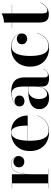

<svg xmlns="http://www.w3.org/2000/svg" viewBox="873 -1503 640 2426"><g transform="rotate(-90 1193.0 -290.0)"><path d="M26.5 -2.5H89.5V-457.5H26.5V-460H204V-284Q208.5 -336 222.2 -378Q236 -420 263.5 -445Q291 -470 335.5 -470Q382 -470 408.2 -441.5Q434.5 -413 434.5 -376.5Q434.5 -346 415.5 -324.5Q396.5 -303 364 -303Q331 -303 311.5 -322.2Q292 -341.5 292 -369Q292 -402 313.5 -421.2Q335 -440.5 363.5 -440.5Q386 -440.5 403.5 -429.2Q421 -418 428.5 -400.5Q421 -428.5 397 -448Q373 -467.5 335.5 -467.5Q282.5 -467.5 254.2 -432.5Q226 -397.5 215 -341.2Q204 -285 204 -221.5V-2.5H271.5V0H26.5Z M947.5 -142.5Q928 -77.5 875.8 -33.8Q823.5 10 736.5 10Q668.5 10 614.5 -18.2Q560.5 -46.5 529 -100.2Q497.5 -154 497.5 -230Q497.5 -306.5 528.2 -360Q559 -413.5 612.2 -441.8Q665.5 -470 733.5 -470Q808 -470 855 -440.2Q902 -410.5 924.2 -362.5Q946.5 -314.5 946.5 -260H628Q627.5 -248 627.5 -235Q627.5 -174 637.5 -119.2Q647.5 -64.5 674.5 -30Q701.5 4.5 752 4.5Q826.5 4.5 876.2 -38Q926 -80.5 945 -142.5ZM733.5 -467.5Q695 -467.5 672.5 -438Q650 -408.5 639.8 -361.8Q629.5 -315 628 -262.5H819Q819.5 -293.5 816.8 -329Q814 -364.5 805.2 -396Q796.5 -427.5 779.2 -447.5Q762 -467.5 733.5 -467.5Z M1247.5 -252H1313V-304.5Q1313 -340.5 1307.2 -377Q1301.5 -413.5 1282 -438Q1262.5 -462.5 1222.5 -462.5Q1182 -462.5 1139.2 -447.2Q1096.5 -432 1076.5 -402Q1096.5 -426 1129 -426Q1156 -426 1177.2 -410.5Q1198.5 -395 1198.5 -365.5Q1198.5 -332.5 1177 -316.8Q1155.5 -301 1129 -301Q1100.5 -301 1081.2 -317.2Q1062 -333.5 1062 -363.5Q1062 -397.5 1088.8 -420.8Q1115.5 -444 1157.5 -456Q1199.5 -468 1245 -468Q1317.5 -468 1357.2 -445.2Q1397 -422.5 1412.5 -385.2Q1428 -348 1428 -304.5V-46Q1428 -29 1435.8 -16.5Q1443.5 -4 1464 -4Q1480 -4 1501.2 -19.2Q1522.5 -34.5 1535.5 -63.5L1537.5 -62Q1523.5 -29 1491 -9.5Q1458.5 10 1416.5 10Q1374.5 10 1343.8 -7.5Q1313 -25 1313 -76.5V-136.5Q1305.5 -68 1270.5 -29Q1235.5 10 1169.5 10Q1104.5 10 1065.8 -23.2Q1027 -56.5 1027 -113.5Q1027 -180.5 1084 -216.2Q1141 -252 1247.5 -252ZM1217 -15.5Q1256 -15.5 1284.5 -54.5Q1313 -93.5 1313 -180.5V-249.5H1264.5Q1223.5 -249.5 1199.5 -228.5Q1175.5 -207.5 1165 -177.8Q1154.5 -148 1154.5 -122Q1154.5 -97.5 1160.2 -73Q1166 -48.5 1179.5 -32Q1193 -15.5 1217 -15.5Z M1989 -143Q1969.5 -76 1924.8 -33Q1880 10 1799.5 10Q1732.5 10 1679.2 -17.5Q1626 -45 1595 -98.5Q1564 -152 1564 -230Q1564 -298 1591.8 -352.2Q1619.5 -406.5 1672.8 -438.2Q1726 -470 1803 -470Q1857.5 -470 1898 -451.8Q1938.5 -433.5 1960.8 -402.8Q1983 -372 1983 -334Q1983 -302.5 1963.5 -284.5Q1944 -266.5 1916.5 -266.5Q1893 -266.5 1870 -282.5Q1847 -298.5 1847 -333Q1847 -364 1868 -380.8Q1889 -397.5 1916.5 -397.5Q1936.5 -397.5 1953.5 -387.8Q1970.5 -378 1977.5 -359Q1970.5 -392.5 1946.2 -416.2Q1922 -440 1889.2 -452.2Q1856.5 -464.5 1823 -464.5Q1782.5 -464.5 1757.8 -441.5Q1733 -418.5 1720.2 -382.5Q1707.5 -346.5 1703.2 -306Q1699 -265.5 1699 -230Q1699 -187 1704 -145.8Q1709 -104.5 1721.8 -71Q1734.5 -37.5 1758.2 -17.8Q1782 2 1820 2Q1885 2 1925.8 -38.5Q1966.5 -79 1986.5 -143Z M2374 -101.5Q2356 -53.5 2317.2 -23.2Q2278.5 7 2225 7Q2180.5 7 2158.2 -10Q2136 -27 2128.8 -54.8Q2121.5 -82.5 2121.5 -113.5V-457.5H2048.5V-460H2121.5V-560Q2149.5 -560 2182.8 -568.5Q2216 -577 2236.5 -590V-460H2343.5V-457.5H2236.5V-78Q2236.5 -40.5 2245.2 -26.2Q2254 -12 2274.5 -12Q2301 -12 2328.2 -37.5Q2355.5 -63 2371 -102Z"/></g></svg>

Font: Bodoni* 72pt Medium
Style: Regular
Weight: 500
Version: Version 2.3